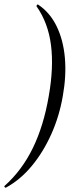

<svg xmlns="http://www.w3.org/2000/svg" viewBox="-49 -746 350 883"><path d="M126 -725Q180.4 -689 211.3 -625.5Q242.2 -562 249.4 -480Q256.6 -398 239.8 -304Q223.8 -211 186.7 -128.5Q149.6 -46 96.9 17.5Q44.2 81 -22 117Q-25 118 -27.8 114.1Q-30.6 110.2 -28 109Q52.4 37 102.2 -65.5Q152 -168 175.2 -304Q198.6 -436.2 185.5 -538.7Q172.4 -641.2 119 -717Q118 -719 121 -723Q124 -727 126 -725Z"/></svg>

Font: Cormorant Light
Style: Italic
Weight: 300
Italic angle: -10°
Designer: Christian Thalmann (Catharsis Fonts)
Foundry: Catharsis Fonts
Version: Version 4.000